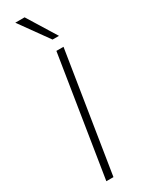

<svg xmlns="http://www.w3.org/2000/svg" viewBox="-245 -959 727 982"><g transform="rotate(-30 118.0 -467.5)"><path d="M57 0 169 -705H211L99 0ZM181 -765 59 -935H114L219 -765Z"/></g></svg>

Font: Mulish ExtraLight ExtraLight
Style: Italic
Weight: 250
Italic angle: -9°
Version: Version 3.603